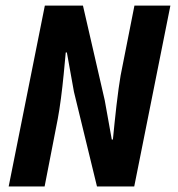

<svg xmlns="http://www.w3.org/2000/svg" viewBox="-20 -672 640 692"><path d="M11.3 0 141.6 -651.7H279L357.5 -310.5L382.9 -169H386.9Q389.2 -194.4 392.7 -226.8Q396.2 -259.2 399.8 -292Q403.5 -324.8 407.5 -352.9Q411.5 -381 414.7 -399.8L464.5 -651.7H594.1L463.8 0H329.5L246.5 -341.2L221 -483H217Q213.8 -447.8 209.5 -403.9Q205.2 -359.9 199.7 -317.7Q194.2 -275.5 188.2 -243.5L140.8 0Z"/></svg>

Font: SourceCodeVF
Style: Italic
Weight: 200
Italic angle: -11°
Monospace: yes
Designer: Paul D. Hunt, Teo Tuominen
Foundry: Adobe
Version: Version 1.026;hotconv 1.1.0;makeotfexe 2.6.0